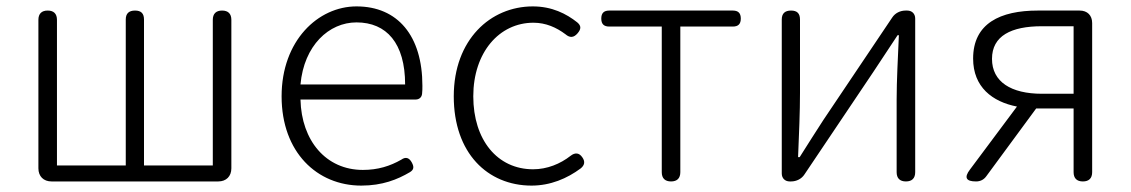

<svg xmlns="http://www.w3.org/2000/svg" viewBox="-20 -567 3533 600"><path d="M703 -267V-505C703 -524 693 -534 674 -534C655 -534 645 -524 645 -505V-50H430V-506C430 -525 421 -534 402 -534C383 -534 373 -525 373 -506V-50H158V-505C158 -524 148 -534 129 -534C110 -534 100 -524 100 -505V-41C100 -16 116 0 141 0H401H662C687 0 703 -16 703 -41Z M1202 -256H1279C1290 -256 1298 -263 1299 -274C1300 -282 1300 -291 1300 -299C1300 -455 1223 -547 1094 -547C974 -547 860 -440 860 -266C860 -91 971 13 1109 13C1175 13 1222 -6 1261 -29C1274 -37 1274 -46 1267 -59C1259 -74 1248 -78 1234 -68C1199 -48 1161 -36 1114 -36C999 -36 922 -127 919 -256H1108ZM1164 -303H1082H919C930 -425 1008 -497 1094 -497C1188 -497 1246 -432 1246 -303Z M1468 -60C1511 -13 1572 13 1641 13C1700 13 1752 -9 1795 -41C1807 -51 1809 -62 1800 -75C1790 -90 1777 -91 1763 -80C1731 -55 1690 -38 1646 -38C1534 -38 1459 -130 1459 -266C1459 -403 1540 -496 1647 -496C1686 -496 1719 -481 1747 -460C1761 -448 1773 -449 1785 -463C1796 -476 1797 -486 1784 -497C1750 -524 1705 -547 1645 -547C1579 -547 1517 -521 1472 -473C1427 -425 1398 -355 1398 -266C1398 -178 1424 -108 1468 -60Z M2048 -242V-29C2048 -10 2058 0 2077 0C2096 0 2106 -10 2106 -29V-484H2270C2287 -484 2295 -492 2295 -509C2295 -526 2287 -534 2270 -534H2077H1884C1867 -534 1859 -526 1859 -509C1859 -492 1867 -484 1884 -484H2048Z M2423 -267V-25C2423 -10 2433 0 2448 0H2452C2469 0 2485 -8 2494 -22L2709 -342C2731 -375 2763 -424 2785 -457H2789C2786 -387 2782 -315 2782 -256V-29C2782 -10 2792 0 2811 0C2830 0 2840 -10 2840 -29V-267V-509C2840 -524 2830 -534 2815 -534H2810C2793 -534 2777 -526 2768 -512L2553 -192C2532 -159 2500 -110 2479 -76H2474C2477 -147 2480 -219 2480 -277V-506C2480 -525 2471 -534 2452 -534C2433 -534 2423 -525 2423 -506Z M3335 -379V-274H3236C3140 -274 3080 -311 3080 -383C3080 -455 3140 -485 3236 -485H3285H3335ZM3393 -267V-495C3393 -519 3378 -534 3354 -534H3308H3223C3106 -534 3021 -494 3021 -384C3021 -295 3081 -249 3158 -234L3011 -37C2992 -12 2999 0 3030 0C3043 0 3054 -5 3062 -16L3218 -228H3219H3335V-29C3335 -10 3345 0 3364 0C3383 0 3393 -10 3393 -29V-267Z"/></svg>

Font: GenSenRounded2 TW L
Style: Regular
Weight: 300
Version: Version 2.100;PS 2.1;hotconv 16.6.51;makeotf.lib2.5.65220 DE